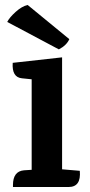

<svg xmlns="http://www.w3.org/2000/svg" viewBox="-20 -750 359 770"><path d="M255 0H32V-8Q32 -63 76 -67L107 -69V-432L68 -436Q27 -440 31 -498L229 -520V-71L300 -65Q306 0 255 0ZM91 -730 258 -593Q247 -568 216 -552L9 -662Q18 -680 43 -702.5Q68 -725 91 -730Z"/></svg>

Font: Karma
Style: Bold
Weight: 700
Designer: Joana Correia
Foundry: Indian Type Foundry
Version: Version 1.202;PS 1.0;hotconv 1.0.78;makeotf.lib2.5.61930; tt